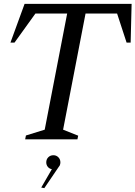

<svg xmlns="http://www.w3.org/2000/svg" viewBox="-20 -720 700 992"><path d="M110 0 114 -20 211 -50 327 -650H163L55 -500H34L107 -700H660L655 -500H634L585 -650H422L306 -50L384 -19L380 0ZM209 252 193 249 248 154Q235 152 227 142Q219 132 219 119Q219 103 229.5 92.5Q240 82 256 82Q271 82 281.5 92.5Q292 103 292 119Q292 127 289 134L288 136Q286 140 283 143Z"/></svg>

Font: Wittgenstein-Italic Regular
Style: Italic
Weight: 400
Italic angle: -11°
Designer: Jörg Drees
Foundry: Jörg Drees
Version: Version 1.000; ttfautohint (v1.8.4.7-5d5b)